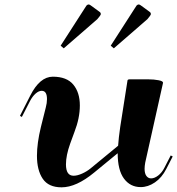

<svg xmlns="http://www.w3.org/2000/svg" viewBox="-20 -820 785 850"><path d="M381.3 -796.4 421.4 -767.1Q426.3 -763.7 426.3 -757.3Q426.3 -755.4 422.4 -749.5L410.6 -734.9L262.2 -606L248.5 -617.7L362.8 -795.4Q367.7 -800.3 372.6 -800.3Q375.5 -800.3 381.3 -796.4ZM603 -796.4 643.1 -767.1Q647.9 -763.7 647.9 -757.3Q647.9 -755.4 644 -749.5L632.3 -734.9L483.9 -606L470.2 -617.7L584.5 -795.4Q589.4 -800.3 594.2 -800.3Q597.2 -800.3 603 -796.4ZM213.9 -480.5Q275.4 -480.5 304.4 -445.6Q333.5 -410.6 333.5 -353Q333.5 -297.4 309.6 -235.8L290.5 -183.6Q272 -131.8 272 -92.3Q272 -42 305.7 -42Q322.3 -42 343.5 -51.5Q364.7 -61 381.3 -74.7L502.9 -174.8Q505.4 -210.9 512.2 -257.8L544.4 -463.4Q544.9 -468.8 554.7 -468.8H635.3Q662.1 -468.8 681.9 -464.8Q701.7 -460.9 701.7 -454.1V-453.1L623 -100.6Q620.1 -84.5 620.1 -72.8Q620.1 -51.8 628.2 -41Q636.2 -30.3 648.9 -30.3Q664.1 -30.3 680.4 -43Q696.8 -55.7 707.5 -76.7L735.8 -131.8L744.6 -127.4L716.3 -72.3Q696.3 -33.2 665.8 -12.5Q635.3 8.3 603 8.3Q556.6 8.3 528.8 -29.3Q501 -66.9 501 -141.6L397 -56.2Q317.9 9.3 252.4 9.3Q194.8 9.3 169.2 -28.6Q143.6 -66.4 143.6 -130.4Q143.6 -186 161.1 -257.8L182.6 -343.8Q188 -363.8 188 -381.3Q188 -418 164.6 -418Q151.9 -418 137.9 -406Q124 -394 112.8 -372.6L76.7 -302.2L68.4 -307.1L113.8 -396.5Q156.2 -480.5 213.9 -480.5Z"/></svg>

Font: QumpellkaNo12
Style: Regular
Weight: 500
Designer: gluk (gluksza@wp.pl)
Foundry: gluk (gluksza@wp.pl)
Version: Version 00.480